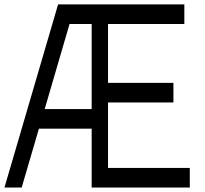

<svg xmlns="http://www.w3.org/2000/svg" viewBox="-20 -840 919 860"><path d="M390.6 -263.7H154.3L77.1 0H0L240.2 -820.3H805.7V-732.4H463.9V-468.8H756.8V-380.9H463.9V-87.9H830.1V0H390.6ZM390.6 -732.4H291.5L180.2 -351.6H390.6Z"/></svg>

Font: Gap Sans
Style: Regular
Weight: 400
Designer: Alexandre Liziard and Étienne Ozeray
Foundry: Interstices.io
Version: Version 1.6.1 - December 3. 2014